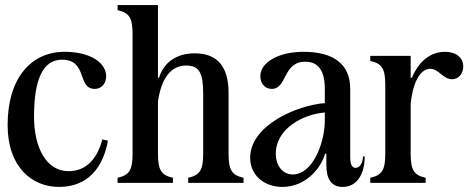

<svg xmlns="http://www.w3.org/2000/svg" viewBox="-20 -720 1852 756"><path d="M212 16C327 16 386 -61 405 -166L383 -171C358 -77 305 -46 250 -46C162 -46 114 -139 114 -261C114 -407 149 -485 224 -485C326 -485 283 -370 353 -370C379 -370 398 -390 398 -420C398 -469 342 -516 234 -516C104 -516 10 -414 10 -228C10 -61 107 16 212 16Z M443 0H661V-20C616 -30 602 -49 602 -114V-320C615 -412 653 -462 713 -462C764 -462 780 -433 780 -353V-114C780 -49 766 -30 721 -20V0H939V-20C894 -30 880 -49 880 -114V-354C880 -454 839 -510 747 -510C676 -510 626 -476 606 -414H602V-700H443V-680C488 -670 502 -651 502 -586V-114C502 -49 488 -30 443 -20Z M1329 16C1386 16 1416 -35 1416 -104H1409C1409 -74 1394 -59 1380 -59C1366 -59 1359 -74 1359 -100V-370C1359 -468 1293 -516 1175 -516C1076 -516 1005 -474 1005 -420C1005 -394 1021 -370 1050 -370C1111 -370 1093 -477 1182 -477C1220 -477 1259 -458 1259 -370V-314C1151 -306 965 -227 965 -99C965 -29 1021 16 1092 16C1183 16 1244 -57 1260 -115H1265V-70C1265 -15 1285 16 1329 16ZM1066 -115C1066 -213 1172 -270 1259 -277V-242C1257 -149 1208 -33 1133 -33C1094 -33 1066 -66 1066 -115Z M1438 0H1656V-20C1611 -30 1597 -49 1597 -114V-311C1607 -408 1640 -449 1674 -449C1708 -449 1724 -408 1760 -408C1786 -408 1804 -430 1804 -458C1804 -494 1775 -516 1732 -516C1680 -516 1631 -484 1602 -414H1597V-500H1438V-480C1483 -470 1497 -451 1497 -386V-114C1497 -49 1483 -30 1438 -20Z"/></svg>

Font: RL Madena
Style: Regular
Weight: 400
Designer: I Kadek Wantara Putra
Foundry: Roughlines ID
Version: Version 1.000;Glyphs 3.1.2 (3151)